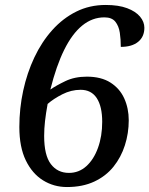

<svg xmlns="http://www.w3.org/2000/svg" viewBox="-20 -744 602 774"><path d="M250 10Q197 10 153.5 -17Q110 -44 84 -97.5Q58 -151 58 -232Q58 -307 73.5 -378.5Q89 -450 118.5 -512.5Q148 -575 190.5 -622.5Q233 -670 287 -697Q341 -724 406 -724Q458 -724 492.5 -711Q527 -698 544.5 -677Q562 -656 562 -632Q562 -596 537 -575.5Q512 -555 467 -555Q467 -585 463 -612Q459 -639 445 -656.5Q431 -674 401 -674Q352 -674 311.5 -641Q271 -608 239 -543.5Q207 -479 183 -383Q206 -399 243.5 -417Q281 -435 330 -435Q388 -435 425.5 -411Q463 -387 481 -347Q499 -307 499 -259Q499 -207 483.5 -158.5Q468 -110 437.5 -72Q407 -34 360 -12Q313 10 250 10ZM258 -47Q298 -47 328 -74Q358 -101 375 -148Q392 -195 392 -253Q392 -315 370 -348.5Q348 -382 305 -382Q267 -382 231.5 -364Q196 -346 172 -325Q165 -287 161.5 -256Q158 -225 158 -196Q158 -118 185 -82.5Q212 -47 258 -47Z"/></svg>

Font: ET Text
Style: Italic
Weight: 470
Italic angle: -12°
Designer: Monotype Design Team
Foundry: Monotype Imaging Inc.
Version: Version 2.009